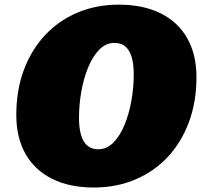

<svg xmlns="http://www.w3.org/2000/svg" viewBox="-20 -812 893 846"><path d="M393.6 14.2Q285.6 14.2 209 -24.4Q132.3 -63 92 -134.5Q51.8 -206.1 51.8 -305.2Q51.8 -413.6 84.7 -502.7Q117.7 -591.8 178 -656.5Q238.3 -721.2 321 -756.3Q403.8 -791.5 503.4 -791.5Q611.8 -791.5 688.5 -752.9Q765.1 -714.4 805.4 -642.8Q845.7 -571.3 845.7 -472.2Q845.7 -363.8 812.7 -274.7Q779.8 -185.5 719.5 -120.8Q659.2 -56.2 576.2 -21Q493.2 14.2 393.6 14.2ZM412.6 -154.3Q450.7 -154.3 479.7 -183.8Q508.8 -213.4 528.8 -262Q548.8 -310.5 559.1 -368.7Q569.3 -426.8 569.3 -484.4Q569.3 -623 484.4 -623Q446.8 -623 417.7 -593.5Q388.7 -564 368.7 -515.6Q348.6 -467.3 338.4 -408.9Q328.1 -350.6 328.1 -293.5Q328.1 -154.3 412.6 -154.3Z"/></svg>

Font: Bevan
Style: Italic
Weight: 400
Italic angle: -10°
Designer: Vernon Adams
Foundry: Vernon Adams
Version: Version 2.100; ttfautohint (v1.8.3)